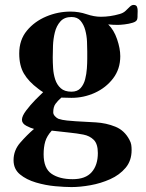

<svg xmlns="http://www.w3.org/2000/svg" viewBox="-20 -583 592 779"><path d="M377 38Q377 1 360.5 -15.5Q344 -32 318 -37Q292 -42 262 -45L190 -53Q170 -31 163.5 -8.5Q157 14 157 43Q157 100 189 122Q221 144 275 144Q327 144 352 115.5Q377 87 377 38ZM334 -374Q334 -391 333 -414.5Q332 -438 326 -460.5Q320 -483 307 -498.5Q294 -514 270 -514Q241 -514 225 -496Q209 -478 202.5 -451.5Q196 -425 195 -397.5Q194 -370 194 -350Q194 -330 195.5 -306Q197 -282 204 -260.5Q211 -239 226.5 -225Q242 -211 270 -211Q294 -211 307 -225.5Q320 -240 325.5 -261.5Q331 -283 332.5 -305.5Q334 -328 334 -344ZM538 -521Q538 -518 538 -514Q538 -510 537 -506Q535 -496 519 -491Q503 -486 485 -484Q467 -482 458 -482Q448 -482 438.5 -482.5Q429 -483 419 -484Q442 -462 455 -424Q468 -386 468 -355Q468 -303 439 -265Q410 -227 365 -206.5Q320 -186 270 -186Q260 -186 249.5 -186.5Q239 -187 229 -187Q214 -174 205 -161.5Q196 -149 196 -127Q196 -119 203 -111.5Q210 -104 217 -101Q232 -96 252 -94Q272 -92 288 -91Q326 -89 368.5 -86.5Q411 -84 448 -69Q485 -54 505 -16Q511 -5 512.5 4.5Q514 14 514 26Q514 69 489.5 98Q465 127 427 144Q389 161 347 168.5Q305 176 270 176Q243 176 204 172.5Q165 169 126 157.5Q87 146 61 124.5Q35 103 35 67Q35 27 62 -4Q89 -35 118 -60Q105 -63 87 -72.5Q69 -82 69 -97Q69 -112 86 -134.5Q103 -157 123.5 -178Q144 -199 155 -209Q145 -215 135 -223Q96 -252 77 -284.5Q58 -317 58 -366Q58 -421 89 -458.5Q120 -496 167.5 -516Q215 -536 266 -536Q300 -536 331 -525.5Q362 -515 389 -515Q427 -515 465 -526Q480 -530 489.5 -539Q499 -548 506.5 -555.5Q514 -563 522 -563Q533 -563 536 -555Q539 -547 538.5 -537.5Q538 -528 538 -521Z"/></svg>

Font: l_WÎãfOS
Style: ^8Ä
Weight: 700
Designer: LiuPeng
Version: Version 1.3